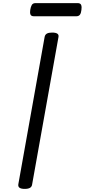

<svg xmlns="http://www.w3.org/2000/svg" viewBox="-20 -1204 546 1238"><path d="M139 14Q117 14 106.5 7Q96 0 98 -15L268 -967Q271 -981 282.5 -987.5Q294 -994 316 -994Q339 -994 349.5 -987Q360 -980 357 -965L187 -14Q185 0 173.5 7Q162 14 139 14ZM200 -1099Q181 -1099 176.5 -1110.5Q172 -1122 175 -1140Q178 -1160 185 -1172Q192 -1184 210 -1184H480Q499 -1184 503.5 -1171.5Q508 -1159 505 -1140Q503 -1120 495.5 -1109.5Q488 -1099 471 -1099Z"/></svg>

Font: Playwrite DE VA
Style: Regular
Weight: 400
Designer: Veronika Burian, José Scaglione
Foundry: TypeTogether
Version: Version 1.002